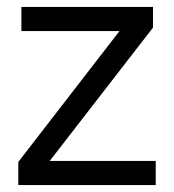

<svg xmlns="http://www.w3.org/2000/svg" viewBox="-20 -536 504 556"><path d="M431 0V-70H124L423 -456V-516H42V-446H326L33 -67V0Z"/></svg>

Font: IBM Plex Arabic
Style: Regular
Weight: 400
Designer: Mike Abbink, Paul van der Laan, Pieter van Rosmalen, Wael Morcos, Khajak Apelian
Foundry: Bold Monday
Version: Version 1.0